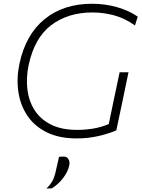

<svg xmlns="http://www.w3.org/2000/svg" viewBox="-20 -746 776 1048"><path d="M399 9.5Q302 9.5 234.8 -24Q167.5 -57.5 129 -115.2Q90.5 -173 80 -246.2Q69.5 -319.5 86.5 -399.5Q120.5 -558 223.8 -641.8Q327 -725.5 482.5 -725.5Q555.5 -725.5 621.2 -706.2Q687 -687 732 -655L716.5 -607Q661.5 -646.5 603 -662.2Q544.5 -678 484 -678Q352 -678 260.2 -609.2Q168.5 -540.5 136.5 -391.5Q122 -323.5 129.2 -260Q136.5 -196.5 168 -146.2Q199.5 -96 257.2 -66.5Q315 -37 401.5 -37Q444.5 -37 487.8 -44Q531 -51 573.5 -68.5Q581.5 -106 588 -137.5Q594.5 -169 601 -200.5Q611 -247 618.2 -281.5Q625.5 -316 633 -351.5H681.5Q674 -316 666.8 -281.5Q659.5 -247 650 -200.5Q642 -162.5 633.8 -123.8Q625.5 -85 615 -34.5Q575.5 -17 518.8 -3.8Q462 9.5 399 9.5ZM233.5 283Q261 256 271.5 230.8Q282 205.5 290 164Q293.5 151 296.2 137.2Q299 123.5 302 110L329.5 108.5Q346.5 109.5 354.2 123.8Q362 138 358 157Q351 191 324.8 225.5Q298.5 260 263 282Z"/></svg>

Font: Commissioner ExtraLight
Style: Italic
Weight: 200
Italic angle: -12°
Designer: Kostas Bartsokas
Foundry: Kostas Bartsokas
Version: Version 1.000; ttfautohint (v1.8.3)